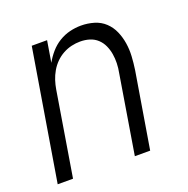

<svg xmlns="http://www.w3.org/2000/svg" viewBox="-101 -623 702 718"><g transform="rotate(-20 250.0 -264.0)"><path d="M10 0 96 -520H157L143 -435Q154 -455 170 -473.5Q186 -492 206.5 -504.5Q227 -517 249.5 -522.5Q272 -528 294 -528Q321 -528 346 -520.5Q371 -513 389 -496Q407 -479 417 -456Q427 -433 431 -407.5Q435 -382 433.5 -355.5Q432 -329 428 -302L378 0H317L368 -311Q372 -331 372.5 -350Q373 -369 370 -387Q367 -405 359.5 -421.5Q352 -438 339 -450Q326 -462 308.5 -467.5Q291 -473 271 -473Q254 -473 236.5 -469Q219 -465 202.5 -456Q186 -447 172.5 -433.5Q159 -420 149.5 -403.5Q140 -387 134.5 -370Q129 -353 126 -335L71 0Z"/></g></svg>

Font: Iosevka Term Curly Light
Style: Italic
Weight: 300
Italic angle: -9°
Designer: Belleve Invis
Foundry: Belleve Invis
Version: Version 32.3.0